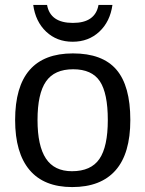

<svg xmlns="http://www.w3.org/2000/svg" viewBox="-20 -757 596 787"><path d="M514.2 -265.1Q514.2 -127.4 453.6 -58.8Q393.1 9.8 275.9 9.8Q160.2 9.8 101.1 -60.3Q42 -130.4 42 -265.1Q42 -538.1 278.8 -538.1Q399.9 -538.1 457 -471.7Q514.2 -405.3 514.2 -265.1ZM421.9 -265.1Q421.9 -375 389.2 -424.1Q356.4 -473.1 279.8 -473.1Q203.1 -473.1 168.5 -423.1Q133.8 -373 133.8 -265.1Q133.8 -159.2 168.2 -107.2Q202.6 -55.2 274.9 -55.2Q353 -55.2 387.5 -105.5Q421.9 -155.8 421.9 -265.1ZM116.2 -736.8H172.9Q186 -663.1 278.8 -663.1Q370.6 -663.1 383.8 -736.8H440.9Q431.2 -668 387 -627Q342.8 -585.9 277.8 -585.9Q212.9 -585.9 169.2 -627.2Q125.5 -668.5 116.2 -736.8Z"/></svg>

Font: Libra Sans Modern
Style: Regular
Weight: 400
Foundry: Stefan Peev, Context Ltd
Version: Version 1.000